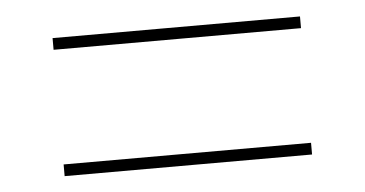

<svg xmlns="http://www.w3.org/2000/svg" viewBox="-31 -521 621 327"><g transform="rotate(-5 279.5 -357.0)"><path d="M68 -455H491V-475H68ZM68 -239H491V-259H68Z"/></g></svg>

Font: Noto Serif Display Medium
Style: Regular
Weight: 500
Designer: Monotype Design Team
Foundry: Monotype Imaging Inc.
Version: Version 2.009